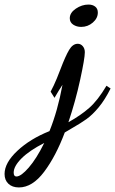

<svg xmlns="http://www.w3.org/2000/svg" viewBox="-217 -542 505 842"><path d="M89 -462Q89 -486 115.5 -504Q142 -522 171 -522Q189 -522 200.5 -513Q212 -504 212 -487Q212 -462 190 -443Q168 -424 139 -424Q119 -424 104 -434Q89 -444 89 -462ZM-197 221Q-197 172 -141 119.5Q-85 67 0 33Q36 -56 57 -170Q43 -148 41 -145L22 -113L5 -140Q19 -166 32 -197.5Q45 -229 48 -238Q70 -296 86 -323Q102 -350 124 -350Q137 -350 146 -339.5Q155 -329 155 -313Q155 -286 134.5 -192Q114 -98 83 -6Q137 -36 174.5 -69Q212 -102 250 -166L268 -154Q243 -104 215.5 -71Q188 -38 162 -19.5Q136 -1 99 20L67 39Q28 143 -23.5 211.5Q-75 280 -134 280Q-163 280 -180 264Q-197 248 -197 221ZM-23 85Q-88 118 -122.5 152.5Q-157 187 -157 215Q-157 232 -145 232Q-125 232 -91 193Q-57 154 -23 85Z"/></svg>

Font: Dancing Script
Style: Bold
Weight: 700
Designer: Pablo Impallari
Foundry: Pablo Impallari
Version: Version 2.000